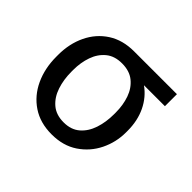

<svg xmlns="http://www.w3.org/2000/svg" viewBox="-126 -701 883 883"><g transform="rotate(45 315.5 -259.0)"><path d="M58.2 -258.5V-269.9Q58.2 -343 86.5 -401.6Q114.7 -460.2 167.4 -494.3Q220.2 -528.4 294 -528.4H572.4V-450.3H436.1Q481.2 -418.3 506.2 -366.5Q531.2 -314.6 531.2 -248.6V-238.6Q531.2 -174.7 503.4 -117.9Q475.5 -61.1 422.8 -25.6Q370 9.9 295.5 9.9Q220.9 9.9 167.8 -25.6Q114.7 -61.1 86.5 -121.8Q58.2 -182.5 58.2 -258.5ZM156.2 -269.9V-258.5Q156.2 -207.4 170.6 -164.1Q185 -120.7 215.7 -94.5Q246.4 -68.2 295.5 -68.2Q343.8 -68.2 374.1 -94.5Q404.5 -120.7 418.9 -164.1Q433.2 -207.4 433.2 -258.5V-269.9Q433.2 -318.2 418.9 -359.2Q404.5 -400.2 373.8 -425.2Q343 -450.3 294 -450.3Q245.7 -450.3 215.4 -425.2Q185 -400.2 170.6 -359.2Q156.2 -318.2 156.2 -269.9Z"/></g></svg>

Font: Inter Zeller
Style: Regular
Weight: 400
Designer: Rasmus Andersson; Joe Bland
Foundry: zeller
Version: Version 3.015;git-dec3a8cb1